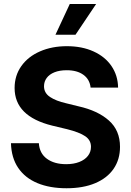

<svg xmlns="http://www.w3.org/2000/svg" viewBox="-20 -953 670 982"><path d="M321.3 -593.8Q284.7 -593.8 258.5 -583.3Q232.4 -572.8 218.8 -554.2Q205.1 -535.6 205.1 -511.7Q205.1 -477.5 235.8 -457Q266.6 -436.5 318.4 -424.8L381.8 -409.2Q480 -387.2 536.9 -336.7Q593.8 -286.1 593.8 -202.1Q593.8 -137.2 561 -89.6Q528.3 -42 466.8 -16.1Q405.3 9.8 320.3 9.8Q234.4 9.8 171.1 -16.6Q107.9 -43 73 -94.5Q38.1 -146 36.1 -220.7H178.7Q182.1 -168.5 220 -140.9Q257.8 -113.3 318.4 -113.3Q356.4 -113.3 385.3 -124.5Q414.1 -135.7 429.7 -155.8Q445.3 -175.8 445.3 -202.1Q445.3 -236.3 415.8 -256.3Q386.2 -276.4 324.2 -292L247.1 -310.5Q54.7 -357.9 54.7 -502.9Q54.7 -566.4 89.1 -615Q123.5 -663.6 184.6 -690.2Q245.6 -716.8 322.3 -716.8Q399.4 -716.8 458.5 -689.9Q517.6 -663.1 550.3 -615Q583 -566.9 584 -504.9H443.4Q439 -546.9 406.7 -570.3Q374.5 -593.8 321.3 -593.8ZM336.9 -932.6H471.7L366.2 -775.4H263.7Z"/></svg>

Font: Pretendard GOV
Style: Bold
Weight: 700
Designer: Base glyphs from Inter by Rasmus Andersson; Hangeul glyphs from Noto Sans CJK(Source Han Sans) by Jang Soo-young and Kan
Foundry: Kil Hyung-jin
Version: Version 1.309